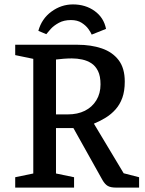

<svg xmlns="http://www.w3.org/2000/svg" viewBox="-20 -851 656 871"><path d="M311 -831Q368 -831 409.5 -801Q451 -771 461 -720L396 -694Q392 -704 381 -719.5Q370 -735 350.5 -747.5Q331 -760 302 -760Q270 -760 247 -747.5Q224 -735 210 -719.5Q196 -704 190 -696L154 -711Q169 -766 213.5 -798.5Q258 -831 311 -831ZM49 0V-47L131 -64V-584L49 -601V-648H331Q393 -648 441.5 -631.5Q490 -615 518 -578.5Q546 -542 546 -481Q546 -438 535 -407.5Q524 -377 504.5 -355Q485 -333 460 -317.5Q435 -302 406 -290L541 -65L611 -47V0H506Q482 0 469 -7.5Q456 -15 445 -34L313 -270H234V-64L316 -47V0ZM234 -332H287Q332 -332 365 -348.5Q398 -365 417 -396Q436 -427 436 -468Q436 -506 424.5 -529Q413 -552 394.5 -564Q376 -576 353 -581Q330 -586 306 -586Q288 -586 268.5 -584.5Q249 -583 234 -581Z"/></svg>

Font: Faustina Medium
Style: Regular
Weight: 500
Designer: Alfonso Garcia
Foundry: http://www.omnibus-type.com
Version: Version 1.200